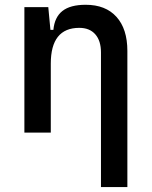

<svg xmlns="http://www.w3.org/2000/svg" viewBox="-20 -547 626 792"><path d="M80.6 0V-517.6H179.2L188 -423.8H200.2Q205.1 -476.1 237.5 -501.7Q270 -527.3 333.5 -527.3Q415.5 -527.3 460.4 -477.5Q505.4 -427.7 505.4 -336.9V224.6H396.5V-330.6Q396.5 -378.9 373 -405.5Q349.6 -432.1 307.1 -432.1Q189.5 -432.1 189.5 -284.7V0Z"/></svg>

Font: Caskaydia Cove Medium
Style: Regular
Weight: 500
Monospace: yes
Designer: Aaron Bell
Foundry: Saja Typeworks
Version: Version 4.300; ttfautohint (v1.8.3)